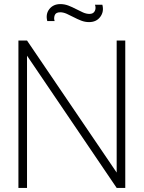

<svg xmlns="http://www.w3.org/2000/svg" viewBox="-20 -918 702 938"><path d="M415 -810Q395.5 -810 376.8 -817.2Q358 -824.5 340 -834Q322 -843.5 305.5 -850.8Q289 -858 274 -858Q252.5 -858 247.2 -843.2Q242 -828.5 247 -815H211Q202 -849.5 221.2 -873.8Q240.5 -898 275 -898Q295 -898 314 -890.8Q333 -883.5 351 -874Q369 -864.5 385.5 -857.2Q402 -850 417 -850Q436 -850 443 -864Q450 -878 444 -895H480Q489 -861.5 470 -835.8Q451 -810 415 -810ZM70 0V-720H112L550 -75V-720H592V0H550L112 -646V0Z"/></svg>

Font: Manrope ExtraLight
Style: Regular
Weight: 200
Designer: Mikhail Sharanda
Foundry: Mikhail Sharanda
Version: Version 4.505